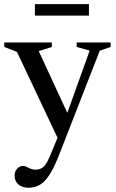

<svg xmlns="http://www.w3.org/2000/svg" viewBox="-20 -642 558 924"><path d="M311 -83.5 262 32 61.5 -392.5 0.5 -416V-437.5H229.5V-416L166.5 -396ZM116 261.5Q87.5 261.5 69 246Q50.5 230.5 50.5 203.5Q50.5 189 56.2 178.5Q62 168 71.2 162.2Q80.5 156.5 90 156.5Q99.5 156.5 108.2 161Q117 165.5 127.5 170Q138 174.5 152 174.5Q165.5 174.5 176.5 169.5Q187.5 164.5 197.8 151.2Q208 138 218.5 113.5L275 -22.5L299.5 -86.5L411.5 -398.5L349 -416V-437.5H512.5V-416L460 -398L265 102Q240.5 164.5 218 199.2Q195.5 234 171 247.8Q146.5 261.5 116 261.5ZM148 -567V-622H408V-567Z"/></svg>

Font: Newsreader 24pt Medium
Style: Regular
Weight: 500
Designer: Hugues Gentile
Foundry: Production Type
Version: Version 1.003